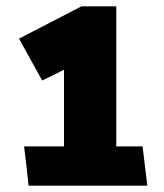

<svg xmlns="http://www.w3.org/2000/svg" viewBox="-20 -586 517 606"><path d="M56 -124H182V-366Q165 -357 147.5 -348.5Q130 -340 113 -332L40 -464L237 -566H347V-124H430Q434 -93 437.5 -62Q441 -31 445 0H70Q67 -31 63.5 -62Q60 -93 56 -124Z"/></svg>

Font: Palanquin Dark SemiBold
Style: Regular
Weight: 600
Designer: Pria Ravichandran
Version: Version 1.001